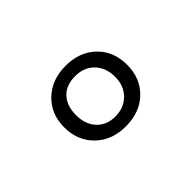

<svg xmlns="http://www.w3.org/2000/svg" viewBox="-49 -859 599 599"><g transform="rotate(-45 250.0 -559.5)"><path d="M149.5 -463.5Q111 -501 111 -560Q111 -619 150 -656Q189 -693 250 -693Q311 -693 349.5 -656Q388 -619 388 -559.5Q388 -500 349.5 -463Q311 -426 249.5 -426Q188 -426 149.5 -463.5ZM248 -471Q286 -471 310.5 -495.5Q335 -520 335 -559.5Q335 -599 311.5 -624Q288 -649 248 -649Q208 -649 186 -625.5Q164 -602 164 -561Q164 -520 187 -495.5Q210 -471 248 -471Z"/></g></svg>

Font: TypoPRO Lekton
Style: Regular
Weight: 400
Monospace: yes
Designer: Paolo Mazzetti, Luciano Perondi, Raffaele Flato, Elena Papassissa, Emilio Macchia, Michela Povoleri, Tobias Seemiller, R
Version: Version 34.000